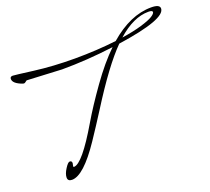

<svg xmlns="http://www.w3.org/2000/svg" viewBox="-175 -932 1260 1152"><g transform="rotate(-20 455.0 -356.0)"><path d="M268 -594 46 -605Q44 -605 37 -599Q30 -593 25 -593Q20 -593 18 -594Q-41 -615 -41 -645Q-41 -660 -24 -660Q-14 -660 105.5 -644.5Q225 -629 363 -629Q501 -629 628 -644Q763 -761 896 -761Q951 -761 951 -735Q951 -667 643 -622Q541 -520 396 -289Q342 -204 289 -125Q172 49 98 49Q71 49 71 25.5Q71 2 91 -29Q110 -59 121 -59Q122 -59 122 -59Q135 -59 135 -44L131 -25Q131 -20 135 -20Q188 -20 315 -236Q366 -323 445 -434Q524 -545 598 -616Q425 -594 268 -594ZM872 -742Q776 -742 673 -650Q747 -661 800.5 -677Q854 -693 876 -707Q898 -721 898 -731.5Q898 -742 872 -742Z"/></g></svg>

Font: Mrs Saint Delafield
Style: Regular
Weight: 400
Designer: Alejandro Paul
Foundry: Alejandro Paul
Version: Version 1.000